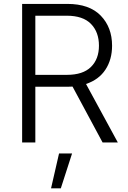

<svg xmlns="http://www.w3.org/2000/svg" viewBox="-20 -748 674 1008"><path d="M96.2 0V-727.5H333.5Q449.2 -727.5 508.8 -666Q568.4 -604.5 568.4 -508.3Q568.4 -435.5 533.7 -382.6Q499 -329.6 431.6 -307.1L598.6 0H518.6L360.8 -293.5Q347.7 -292.5 334 -292.5H165.5V0ZM165.5 -355H331.1Q415.5 -355 457.5 -396.5Q499.5 -438 499.5 -508.3Q499.5 -579.6 457.5 -622.6Q415.5 -665.5 330.6 -665.5H165.5ZM248 240.7 290 57.6H358.4L299.3 240.7Z"/></svg>

Font: Inter Light
Style: Regular
Weight: 300
Designer: Rasmus Andersson
Foundry: rsms
Version: Version 4.000;git-a52131595